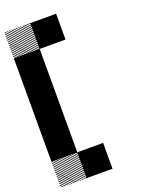

<svg xmlns="http://www.w3.org/2000/svg" viewBox="-183 -915 865 1164"><g transform="rotate(-20 249.5 -333.0)"><path d="M167.5 10.8 155.8 -0.8H161.7L167.5 5ZM167.5 25 141.7 -0.8H147.5L167.5 19.2ZM167.5 39.2 127.5 -0.8H133.3L167.5 33.3ZM167.5 53.3 113.3 -0.8H119.2L167.5 47.5ZM167.5 67.5 99.2 -0.8H105L167.5 61.7ZM167.5 81.7 85 -0.8H90.8L167.5 75.8ZM167.5 95.8 70.8 -0.8H76.7L167.5 90ZM167.5 110 56.7 -0.8H62.5L167.5 104.2ZM167.5 124.2 42.5 -0.8H48.3L167.5 118.3ZM167.5 138.3 28.3 -0.8H34.2L167.5 132.5ZM167.5 152.5 14.2 -0.8H20L167.5 146.7ZM167.5 166.7 0 -0.8H5.8L167.5 160.8ZM154.2 167.5 -0.8 12.5V6.7L160 167.5ZM140 167.5 -0.8 26.7V20.8L145.8 167.5ZM125.8 167.5 -0.8 40.8V35L131.7 167.5ZM111.7 167.5 -0.8 55V49.2L117.5 167.5ZM96.7 167.5 -0.8 70V63.3L103.3 167.5ZM83.3 167.5 -0.8 83.3V77.5L89.2 167.5ZM69.2 167.5 -0.8 97.5V91.7L75 167.5ZM55 167.5 -0.8 111.7V105.8L60.8 167.5ZM40.8 167.5 -0.8 125.8V120L46.7 167.5ZM26.7 167.5 -0.8 140V134.2L32.5 167.5ZM12.5 167.5 -0.8 154.2V148.3L18.3 167.5ZM167.5 -822.5 155.8 -834.2H161.7L167.5 -828.3ZM167.5 -808.3 141.7 -834.2H147.5L167.5 -814.2ZM167.5 -794.2 127.5 -834.2H133.3L167.5 -800ZM167.5 -780 113.3 -834.2H119.2L167.5 -785.8ZM167.5 -765.8 99.2 -834.2H105L167.5 -771.7ZM167.5 -751.7 85 -834.2H90.8L167.5 -757.5ZM167.5 -737.5 70.8 -834.2H76.7L167.5 -743.3ZM167.5 -723.3 56.7 -834.2H62.5L167.5 -729.2ZM167.5 -709.2 42.5 -834.2H48.3L167.5 -715ZM167.5 -695 28.3 -834.2H34.2L167.5 -700.8ZM167.5 -680.8 14.2 -834.2H20L167.5 -686.7ZM167.5 -666.7 0 -834.2H5.8L167.5 -672.5ZM154.2 -665.8 -0.8 -820.8V-826.7L160 -665.8ZM140 -665.8 -0.8 -806.7V-812.5L145.8 -665.8ZM125.8 -665.8 -0.8 -792.5V-798.3L131.7 -665.8ZM111.7 -665.8 -0.8 -778.3V-784.2L117.5 -665.8ZM96.7 -665.8 -0.8 -763.3V-770L103.3 -665.8ZM83.3 -665.8 -0.8 -750V-755.8L89.2 -665.8ZM69.2 -665.8 -0.8 -735.8V-741.7L75 -665.8ZM55 -665.8 -0.8 -721.7V-727.5L60.8 -665.8ZM40.8 -665.8 -0.8 -707.5V-713.3L46.7 -665.8ZM26.7 -665.8 -0.8 -693.3V-699.2L32.5 -665.8ZM12.5 -665.8 -0.8 -679.2V-685L18.3 -665.8ZM166.7 0H333.3V166.7H166.7ZM0 -166.7H166.7V0H0ZM0 -333.3H166.7V0H0ZM0 -500H166.7V-166.7H0ZM0 -666.7H166.7V-333.3H0ZM166.7 -833.3H333.3V-666.7H166.7Z"/></g></svg>

Font: 0xA000-Pixelated
Style: Pixelated
Weight: 400
Version: Version 0.1